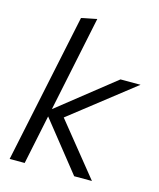

<svg xmlns="http://www.w3.org/2000/svg" viewBox="-110 -809 737 888"><g transform="rotate(15 258.5 -365.0)"><path d="M21 0 171 -715 245 -730 150 -273 421 -488H517L213 -250L415 0H330L142 -236L93 0Z"/></g></svg>

Font: Rosa Sans Light
Style: Italic
Weight: 300
Italic angle: -12°
Designer: Pentagram / MCKL
Foundry: Pentagram / MCKL
Version: Version 1.005;September 16, 2019;FontCreator 11.5.0.2425 64-